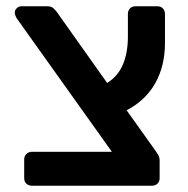

<svg xmlns="http://www.w3.org/2000/svg" viewBox="-20 -591 599 611"><path d="M82 0Q71 0 64 -6.5Q57 -13 57 -24V-84Q57 -94 64 -101Q71 -108 82 -108H336L33 -533Q27 -544 27 -551Q27 -559 33.5 -565Q40 -571 48 -571H131Q143 -571 149.5 -565Q156 -559 160 -554L321 -327Q356 -349 371.5 -386.5Q387 -424 387 -474V-546Q387 -557 393.5 -564Q400 -571 411 -571H481Q492 -571 498.5 -564Q505 -557 505 -546V-454Q505 -382 474.5 -327Q444 -272 383 -240L475 -111Q480 -104 484 -97Q488 -90 488 -79V-24Q488 -13 481 -6.5Q474 0 463 0Z"/></svg>

Font: Fz Rubik Med
Style: Regular
Weight: 500
Designer: Hubert and Fischer
Foundry: Hubert and Fischer
Version: Vit hóa bi FontZin.com